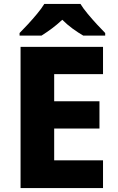

<svg xmlns="http://www.w3.org/2000/svg" viewBox="-20 -951 595 971"><path d="M501 0H84V-714H501V-576H254V-439H483V-301H254V-140H501ZM387 -931Q401 -908 424 -880.5Q447 -853 470.5 -827.5Q494 -802 512 -784V-771H401Q375 -786 347.5 -806Q320 -826 295 -851Q268 -826 242.5 -807Q217 -788 190 -771H79V-784Q98 -803 121.5 -828.5Q145 -854 167.5 -881Q190 -908 204 -931Z"/></svg>

Font: Noto Sans Gujarati UI ExtraBold
Style: Regular
Weight: 800
Designer: Jelle Bosma - Monotype Design Team, Universal Thirst
Foundry: Monotype Imaging Inc.
Version: Version 2.106; ttfautohint (v1.8.4.7-5d5b)